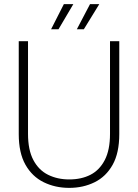

<svg xmlns="http://www.w3.org/2000/svg" viewBox="-20 -900 670 932"><path d="M316 12Q248 12 192 -15.5Q136 -43 103.5 -100.5Q71 -158 71 -249V-700H116V-250Q116 -172 142 -123Q168 -74 213.5 -51.5Q259 -29 316 -29Q375 -29 419 -51.5Q463 -74 488.5 -123Q514 -172 514 -250V-700H559V-249Q559 -158 527 -100.5Q495 -43 439.5 -15.5Q384 12 316 12ZM353 -758 417 -880H462L387 -758ZM228 -758 290 -880H336L264 -758Z"/></svg>

Font: DM Sans 11pt ExtraLight
Style: Regular
Weight: 250
Version: Version 4.004;gftools[0.9.30]